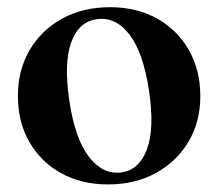

<svg xmlns="http://www.w3.org/2000/svg" viewBox="-20 -488 591 520"><path d="M278 -468.5Q350 -468.5 405 -438Q460 -407.5 491.2 -353Q522.5 -298.5 522.5 -227.5Q522.5 -158 490.5 -104.2Q458.5 -50.5 402.2 -19.5Q346 11.5 272.5 11.5Q200.5 11.5 145.5 -19Q90.5 -49.5 59.5 -103.5Q28.5 -157.5 28.5 -228.5Q28.5 -298 60.2 -352.2Q92 -406.5 148.2 -437.5Q204.5 -468.5 278 -468.5ZM308.5 -21Q357 -27.5 378 -83.8Q399 -140 383.5 -243Q368 -345.5 330.8 -394.2Q293.5 -443 242.5 -436Q193 -429.5 172.8 -373Q152.5 -316.5 168 -214Q183 -112.5 220.8 -63.5Q258.5 -14.5 308.5 -21Z"/></svg>

Font: Fraunces 72pt SemiBold
Style: Regular
Weight: 600
Version: Version 1.000;[b76b70a41]